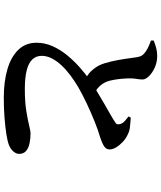

<svg xmlns="http://www.w3.org/2000/svg" viewBox="64 -894 871 1040"><g transform="rotate(90 500.0 -374.5)"><path d="M509 41Q423 41 356 21.5Q289 2 250.5 -37.5Q212 -77 212 -137Q212 -182 231 -224Q250 -266 280.5 -303Q311 -340 345 -370Q379 -400 409 -421Q437 -440 472 -461.5Q507 -483 542 -503Q577 -523 604 -538.5Q631 -554 642 -562Q652 -567 653.5 -574Q655 -581 652 -591Q647 -605 635 -615.5Q623 -626 611 -635L618 -647Q644 -645 667.5 -642.5Q691 -640 710 -630Q730 -621 748.5 -604Q767 -587 778.5 -568Q790 -549 790 -532Q790 -515 775 -504Q760 -493 724 -481Q686 -470 637.5 -450.5Q589 -431 540.5 -408Q492 -385 450 -361Q417 -341 387 -318.5Q357 -296 333.5 -270.5Q310 -245 296.5 -218.5Q283 -192 283 -164Q283 -134 302.5 -113.5Q322 -93 362 -83Q402 -73 463 -73Q532 -73 581.5 -81Q631 -89 661 -96.5Q691 -104 702 -104Q731 -104 757 -98.5Q783 -93 798.5 -79.5Q814 -66 814 -42Q814 -26 800.5 -10.5Q787 5 766 13Q746 21 707.5 27Q669 33 618.5 37Q568 41 509 41ZM416 -399Q386 -411 366.5 -431.5Q347 -452 334 -477Q323 -501 314.5 -537Q306 -573 300 -612Q294 -651 290 -682Q287 -699 280 -709Q273 -719 258 -729Q246 -737 230.5 -744Q215 -751 200 -756V-771Q220 -779 240.5 -784.5Q261 -790 283 -790Q317 -790 346 -777Q375 -764 393 -745.5Q411 -727 411 -711Q411 -696 408 -679Q405 -662 405 -642Q405 -623 407 -600Q409 -577 413 -554.5Q417 -532 423 -516Q434 -491 451 -474.5Q468 -458 492 -448Z"/></g></svg>

Font: Noto Serif HK ExtraLight
Style: Bold
Weight: 700
Version: Version 2.002-H1;hotconv 1.1.0;makeotfexe 2.6.0